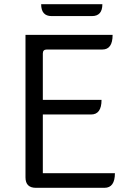

<svg xmlns="http://www.w3.org/2000/svg" viewBox="-20 -899 624 919"><path d="M152 0Q102 0 102 -50V-732H519Q519 -662 470 -662H204Q185 -662 185 -643V-421H466Q466 -351 416 -351H185V-70H530Q530 0 480 0ZM227 -822Q177 -822 177 -879H470Q470 -822 420 -822Z"/></svg>

Font: Swei Half Moon CJK TC
Style: DemiLight
Weight: 350
Version: Version 2.125